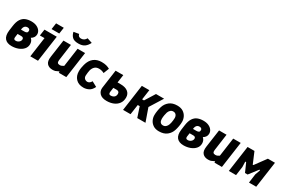

<svg xmlns="http://www.w3.org/2000/svg" viewBox="122 -1989 4817 3243"><g transform="rotate(30 2530.0 -368.0)"><path d="M190 9Q99 9 56 -42.5Q13 -94 26 -199L38 -288Q50 -381 83 -431.5Q116 -482 165.5 -501.5Q215 -521 276 -521Q337 -521 380.5 -501Q424 -481 447 -448Q470 -415 469 -376Q469 -344 451 -317.5Q433 -291 404 -275Q448 -236 448 -175Q448 -118 411.5 -76.5Q375 -35 316 -13Q257 9 190 9ZM271 -401Q238 -401 218.5 -382.5Q199 -364 194 -333L191 -312H256Q285 -312 301.5 -322Q318 -332 318 -359Q319 -379 305 -390Q291 -401 271 -401ZM207 -104Q242 -104 269 -127Q296 -150 296 -184Q294 -220 249 -220H178L168 -148Q166 -125 175 -114.5Q184 -104 207 -104Z M634 -578 652 -700H802L784 -578ZM553 0 607 -386H517L535 -510H775L703 0Z M988 10Q919 10 881 -32Q843 -74 856 -165L905 -510H1051L1006 -185Q1002 -152 1013.5 -136Q1025 -120 1057 -120Q1075 -120 1093 -127Q1111 -134 1130 -147L1181 -510H1327L1255 0H1109L1111 -16Q1112 -22 1107.5 -23Q1103 -24 1097 -21Q1083 -15 1069 -8.5Q1055 -2 1041 4Q1016 10 988 10ZM1146 -592Q1063 -592 1026 -628.5Q989 -665 977 -723L1078 -740Q1084 -712 1101 -699.5Q1118 -687 1144 -687Q1176 -687 1201 -703.5Q1226 -720 1239 -748L1338 -715Q1310 -657 1266.5 -624.5Q1223 -592 1146 -592Z M1592 10Q1495 10 1442 -46.5Q1389 -103 1389 -192Q1389 -227 1394.5 -260.5Q1400 -294 1409 -327Q1435 -424 1496.5 -472Q1558 -520 1646 -520Q1702 -520 1738.5 -510Q1775 -500 1808 -482L1766 -374Q1747 -385 1721 -392.5Q1695 -400 1667 -400Q1614 -400 1584 -372Q1554 -344 1540 -297Q1535 -275 1531.5 -249Q1528 -223 1526 -191Q1524 -151 1547 -129.5Q1570 -108 1603 -108Q1621 -108 1641 -121Q1661 -134 1675 -162L1775 -108Q1744 -41 1694.5 -15.5Q1645 10 1592 10Z M2043 9Q1952 9 1908 -36Q1864 -81 1871 -146L1922 -510H2072L2050 -355H2110Q2202 -355 2252.5 -315.5Q2303 -276 2303 -205Q2303 -136 2268.5 -88Q2234 -40 2175.5 -15.5Q2117 9 2043 9ZM2057 -104Q2098 -104 2125 -125.5Q2152 -147 2152 -191Q2152 -216 2137 -228Q2122 -240 2102 -240H2034L2022 -154Q2017 -104 2057 -104Z M2362 0 2434 -510H2580L2552 -315H2588L2710 -510H2868L2709 -256L2799 0H2639L2574 -195H2536L2508 0Z M3066 12Q2997 12 2952.5 -17.5Q2908 -47 2886 -92.5Q2864 -138 2864 -187Q2864 -227 2871.5 -273.5Q2879 -320 2891 -358Q2913 -429 2970.5 -475.5Q3028 -522 3122 -522Q3192 -522 3237 -493Q3282 -464 3304.5 -418.5Q3327 -373 3327 -323Q3327 -283 3319 -237Q3311 -191 3299 -153Q3277 -81 3219 -34.5Q3161 12 3066 12ZM3076 -109Q3108 -109 3131 -129.5Q3154 -150 3165 -182Q3171 -196 3176 -220Q3181 -244 3184 -269.5Q3187 -295 3187 -315Q3187 -353 3167.5 -377Q3148 -401 3112 -401Q3080 -401 3058 -380.5Q3036 -360 3025 -329Q3018 -309 3011 -269.5Q3004 -230 3004 -196Q3004 -156 3022 -132.5Q3040 -109 3076 -109Z M3545 9Q3454 9 3411 -42.5Q3368 -94 3381 -199L3393 -288Q3405 -381 3438 -431.5Q3471 -482 3520.5 -501.5Q3570 -521 3631 -521Q3692 -521 3735.5 -501Q3779 -481 3802 -448Q3825 -415 3824 -376Q3824 -344 3806 -317.5Q3788 -291 3759 -275Q3803 -236 3803 -175Q3803 -118 3766.5 -76.5Q3730 -35 3671 -13Q3612 9 3545 9ZM3626 -401Q3593 -401 3573.5 -382.5Q3554 -364 3549 -333L3546 -312H3611Q3640 -312 3656.5 -322Q3673 -332 3673 -359Q3674 -379 3660 -390Q3646 -401 3626 -401ZM3562 -104Q3597 -104 3624 -127Q3651 -150 3651 -184Q3649 -220 3604 -220H3533L3523 -148Q3521 -125 3530 -114.5Q3539 -104 3562 -104Z M4023 10Q3954 10 3916 -32Q3878 -74 3891 -165L3940 -510H4086L4041 -185Q4037 -152 4048.5 -136Q4060 -120 4092 -120Q4110 -120 4128 -127Q4146 -134 4165 -147L4216 -510H4362L4290 0H4144L4146 -16Q4147 -22 4142.5 -23Q4138 -24 4132 -21Q4118 -15 4104 -8.5Q4090 -2 4076 4Q4051 10 4023 10Z M4425 0 4497 -509H4631L4722 -294Q4724 -288 4730.5 -292Q4737 -296 4741 -302L4893 -509H5031L4959 0H4818L4841 -173L4874 -265Q4877 -273 4871 -277Q4865 -281 4857 -271L4730 -106H4679L4608 -267Q4602 -281 4594 -278Q4586 -275 4587 -263L4590 -173L4566 0Z"/></g></svg>

Font: Finlandica
Style: Bold Italic
Weight: 700
Italic angle: -8°
Designer: Niklas Ekholm, Juho Hiilivirta, Jaakko Suomalainen
Foundry: Helsinki Type Studio
Version: Version 1.064; ttfautohint (v1.8.4.7-5d5b)